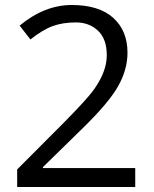

<svg xmlns="http://www.w3.org/2000/svg" viewBox="-20 -744 612 764"><path d="M487.3 -534.2Q487.3 -466.8 449.7 -400.4Q412.1 -334 307.1 -231.9L150.9 -79.1V-75.2H518.1V0H48.3V-69.8L236.8 -258.8Q325.7 -349.1 351.6 -384.8Q404.8 -458 404.8 -523.4Q405.3 -588.4 370.1 -621.6Q335 -654.8 282.2 -654.8Q229.5 -654.8 189.5 -640.1Q149.4 -625.5 101.1 -586.9L58.1 -642.1Q157.2 -724.1 265.6 -724.1Q374 -724.1 430.7 -672.9Q487.3 -621.6 487.3 -534.2Z"/></svg>

Font: OpenSansHebrew-Regular
Style: Regular
Weight: 400
Foundry: Ascender Corporation, Yanek Iontef
Version: Version 2.001;PS 002.001;hotconv 1.0.70;makeotf.lib2.5.58329